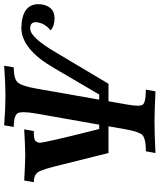

<svg xmlns="http://www.w3.org/2000/svg" viewBox="54 -786 733 880"><g transform="rotate(-90 420.0 -346.5)"><path d="M440.9 0Q347.7 -4.4 301.3 -4.4Q247.1 -4.4 158.2 0L166 -43.9Q231 -43.9 244.4 -64.5Q257.8 -85 266.6 -135.7L280.8 -215.3H158.2L107.4 -418.5Q83 -522.9 69.1 -540.3Q55.2 -557.6 24.4 -557.6L32.2 -601.6Q98.1 -597.7 148.4 -596.7Q200.2 -597.7 266.6 -601.6L258.8 -557.6Q226.6 -557.6 217.3 -552.5Q208 -547.4 205.1 -531.2Q205.1 -507.3 268.1 -257.8H288.1L339.4 -548.3Q345.2 -581.5 345.2 -603.5Q345.2 -616.2 343.3 -625Q337.9 -649.4 277.8 -649.4L285.2 -693.4Q362.8 -687.5 421.4 -687.5Q472.7 -687.5 558.1 -693.4L550.8 -649.4Q491.7 -649.4 477.8 -626.5Q463.9 -603.5 454.1 -549.3L402.8 -257.8H426.3L548.8 -466.8Q634.8 -614.7 732.4 -614.7Q840.3 -611.8 840.3 -536.6Q840.3 -505.4 824.7 -484.4Q809.1 -463.4 777.3 -462.4Q740.2 -462.4 720.2 -480.5Q751 -505.4 756.8 -538.6L757.8 -548.8Q757.8 -574.2 728.5 -574.2Q688 -574.2 619.6 -457L475.6 -215.3H395.5L380.9 -132.8Q375 -101.1 375 -82Q375 -69.8 377.4 -62.5Q383.3 -43.9 448.7 -43.9Z"/></g></svg>

Font: Kelvinch
Style: Bold Italic
Weight: 700
Italic angle: -10°
Designer: Paul James Miller
Foundry: High-Logic / Made with FontCreator
Version: Version 3.30 September 23, 2016